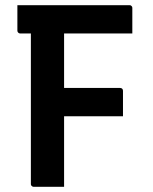

<svg xmlns="http://www.w3.org/2000/svg" viewBox="-20 -720 590 740"><path d="M227 0Q198 0 169 0Q140 0 110 0Q107 0 104.5 -1.5Q102 -3 100.5 -5Q99 -7 99 -11Q99 -92 99 -170Q99 -248 99 -324.5Q99 -401 99 -479Q99 -557 99 -637H237L227 -613Q227 -586 227 -560Q227 -534 227 -510Q227 -439 227 -370.5Q227 -302 227 -234Q227 -166 227 -98Q227 -72 227 -47.5Q227 -23 227 0ZM47 -700H479Q483 -700 485 -698.5Q487 -697 488.5 -695Q490 -693 490 -689Q490 -671 490 -655.5Q490 -640 490 -624.5Q490 -609 490 -591H58Q55 -591 52.5 -592.5Q50 -594 48.5 -596.5Q47 -599 47 -602Q47 -629 47 -651Q47 -673 47 -700ZM170 -381H443Q448 -381 451 -378Q454 -375 454 -370Q454 -352 454 -335.5Q454 -319 454 -303.5Q454 -288 454 -272H170Z"/></svg>

Font: Recursive SemiBold
Style: Regular
Weight: 600
Version: Version 1.085